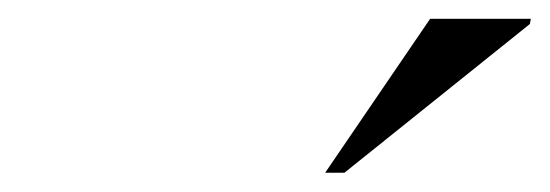

<svg xmlns="http://www.w3.org/2000/svg" viewBox="-20 -738 584 204"><path d="M325.5 -554.5 437 -718H544L543 -712.5L346 -554.5Z"/></svg>

Font: Newsreader 60pt Medium
Style: Italic
Weight: 500
Italic angle: -17°
Designer: Hugues Gentile
Foundry: Production Type
Version: Version 1.003